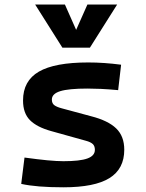

<svg xmlns="http://www.w3.org/2000/svg" viewBox="-20 -796 626 826"><path d="M252.9 9.8Q136.7 9.8 71.3 -4.9L85.4 -118.2Q142.6 -110.4 183.6 -106.4Q224.6 -102.5 252.9 -102.5Q324.2 -102.5 356.2 -114.3Q388.2 -126 388.2 -151.4Q388.2 -168 378.9 -176.5Q369.6 -185.1 349.6 -190.4L200.7 -231.9Q138.7 -249 108.9 -279.1Q79.1 -309.1 79.1 -363.8Q79.1 -448.2 147.2 -487.8Q215.3 -527.3 359.4 -527.3Q394 -527.3 428.7 -524.9Q463.4 -522.5 501 -517.6L488.3 -408.2Q445.8 -412.1 413.8 -413.6Q381.8 -415 356.4 -415Q275.4 -415 239.3 -403.8Q203.1 -392.6 203.1 -367.7Q203.1 -351.1 213.9 -343.3Q224.6 -335.4 247.1 -329.6L372.1 -295.9Q444.8 -277.3 479.7 -243.7Q514.6 -210 514.6 -151.9Q514.6 -69.3 450.9 -29.8Q387.2 9.8 252.9 9.8ZM248.5 -590.8 131.3 -776.4H259.3L307.6 -667.5L356 -776.4H483.9L366.7 -590.8Z"/></svg>

Font: Cascadia Code SemiBold
Style: Regular
Weight: 600
Monospace: yes
Designer: Aaron Bell
Foundry: Saja Typeworks
Version: Version 2404.023; ttfautohint (v1.8.4)